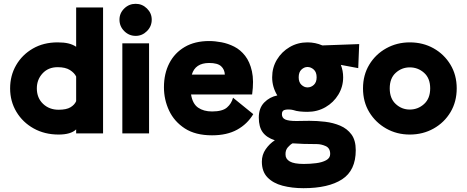

<svg xmlns="http://www.w3.org/2000/svg" viewBox="-20 -699 2446 1006"><path d="M520 -660V0H379V-21Q351 6 287 6Q214 6 156.5 -26Q99 -58 66 -113Q33 -168 33 -236Q33 -303 64.5 -357.5Q96 -412 152 -444.5Q208 -477 282 -477Q315 -477 338 -471.5Q361 -466 379 -454V-660ZM282 -347Q233 -347 203 -314.5Q173 -282 173 -236Q173 -186 205.5 -155Q238 -124 287 -124Q328 -124 349.5 -137Q371 -150 379 -169V-298Q370 -317 346.5 -332Q323 -347 282 -347Z M621 0V-472H761V0ZM691 -511Q656 -511 631 -536Q606 -561 606 -596Q606 -630 631 -654.5Q656 -679 691 -679Q725 -679 750 -654.5Q775 -630 775 -596Q775 -561 750 -536Q725 -511 691 -511Z M1307 -101Q1276 -49 1222.5 -19.5Q1169 10 1091 10Q1004 10 948.5 -26Q893 -62 866 -119.5Q839 -177 839 -242Q839 -313 867 -367.5Q895 -422 948 -453Q1001 -484 1076 -484Q1106 -484 1140.5 -477.5Q1175 -471 1207.5 -454.5Q1240 -438 1264.5 -406.5Q1289 -375 1300 -325.5Q1311 -276 1301 -204H981Q989 -155 1018 -135Q1047 -115 1091 -115Q1145 -115 1169 -135.5Q1193 -156 1201 -187ZM1076 -369Q1003 -369 985 -308H1158Q1157 -335 1138.5 -352Q1120 -369 1076 -369Z M1844 88Q1844 194 1772.5 240.5Q1701 287 1570 287Q1510 287 1460.5 274Q1411 261 1381.5 230.5Q1352 200 1352 148Q1352 112 1372 83Q1392 54 1420 36Q1377 22 1356.5 -6Q1336 -34 1336 -83Q1336 -133 1364.5 -162Q1393 -191 1433 -199Q1406 -243 1406 -294Q1406 -345 1431 -386.5Q1456 -428 1498 -452.5Q1540 -477 1591 -477Q1632 -477 1669 -461L1862 -468L1857 -342L1766 -359Q1778 -328 1778 -294Q1778 -245 1753 -203.5Q1728 -162 1685.5 -137.5Q1643 -113 1591 -113Q1571 -113 1551.5 -115Q1532 -117 1518 -122Q1499 -127 1478 -124.5Q1457 -122 1457 -101Q1457 -81 1474.5 -73Q1492 -65 1533 -65Q1547 -65 1564.5 -65.5Q1582 -66 1601 -66Q1641 -66 1683.5 -61Q1726 -56 1762.5 -40.5Q1799 -25 1821.5 5.5Q1844 36 1844 88ZM1591 -241Q1610 -241 1624.5 -254.5Q1639 -268 1639 -294Q1639 -321 1624 -334.5Q1609 -348 1591 -348Q1574 -348 1559.5 -334.5Q1545 -321 1545 -294Q1545 -268 1559.5 -254.5Q1574 -241 1591 -241ZM1476 111Q1476 134 1498.5 147Q1521 160 1572 160Q1604 160 1636 156Q1668 152 1689 140.5Q1710 129 1710 108Q1710 77 1686.5 66.5Q1663 56 1640 56Q1603 56 1571.5 55Q1540 54 1513 52Q1501 58 1488 73Q1475 88 1476 111Z M2127 6Q2059 6 2003.5 -25.5Q1948 -57 1915 -111Q1882 -165 1882 -236Q1882 -306 1915 -360.5Q1948 -415 2004 -446Q2060 -477 2127 -477Q2196 -477 2251.5 -446Q2307 -415 2340 -360.5Q2373 -306 2373 -236Q2373 -166 2340.5 -111.5Q2308 -57 2252 -25.5Q2196 6 2127 6ZM2127 -125Q2170 -125 2202 -154Q2234 -183 2234 -236Q2234 -289 2202 -317.5Q2170 -346 2127 -346Q2085 -346 2053.5 -317.5Q2022 -289 2022 -236Q2022 -183 2053.5 -154Q2085 -125 2127 -125Z"/></svg>

Font: Lil Grotesk Black
Style: Regular
Weight: 900
Designer: Bastien Sozeau
Foundry: NBR — Bastien Sozeau
Version: Version 3.003; ttfautohint (v1.8.4.7-5d5b);gftools[0.9.33]